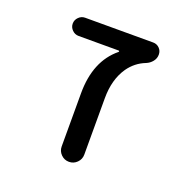

<svg xmlns="http://www.w3.org/2000/svg" viewBox="-101 -642 701 717"><g transform="rotate(20 250.0 -284.0)"><path d="M280.3 -469.7Q282.2 -471.7 281.2 -473.1Q280.3 -474.6 278.3 -474.6H119.1Q104.5 -474.6 93.8 -485.4Q83 -496.1 83 -510.7Q83 -525.4 93.8 -536.1Q104.5 -546.9 119.1 -546.9H389.6Q404.3 -546.9 414.6 -536.6Q424.8 -526.4 424.8 -511.2Q424.8 -496.1 415 -483.9Q405.3 -471.7 390.6 -465.8Q350.6 -450.2 325.2 -414.1Q291 -364.3 291 -290V-65.4Q291 -46.9 277.8 -33.7Q264.6 -20.5 246.1 -20.5Q227.5 -20.5 214.4 -33.7Q201.2 -46.9 201.2 -65.4V-276.4Q201.2 -405.3 280.3 -469.7Z"/></g></svg>

Font: Rounded Mgen+ 1mn regular
Style: Regular
Weight: 400
Designer: [Source Han Sans]
Ryoko NISHIZUKA  (kana & ideographs); Paul D. Hunt (Latin, Greek & Cyrillic); Wenlong ZHANG  (bopomofo
Version: Version 1.059.20150602